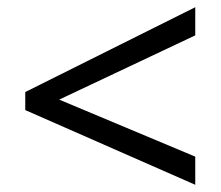

<svg xmlns="http://www.w3.org/2000/svg" viewBox="-20 -628 612 532"><path d="M521 -116 50 -323V-373L521 -608V-530L144 -352L521 -194Z"/></svg>

Font: Noto Sans Sogdian
Style: Regular
Weight: 400
Designer: Monotype Design Team
Foundry: Monotype Imaging Inc.
Version: Version 2.002; ttfautohint (v1.8.4.7-5d5b)